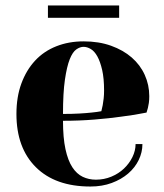

<svg xmlns="http://www.w3.org/2000/svg" viewBox="-20 -666 600 701"><path d="M40 0ZM210 -250Q244 -250 270 -251.5Q296 -253 314 -255Q335 -257 350 -260Q352 -270 355 -282Q357 -293 358.5 -306.5Q360 -320 360 -335Q360 -380 353 -410.5Q346 -441 335.5 -460Q325 -479 311.5 -487Q298 -495 285 -495Q272 -495 258.5 -485.5Q245 -476 234.5 -449.5Q224 -423 217 -375Q210 -327 210 -250ZM310 15Q182 15 111 -55.5Q40 -126 40 -250Q40 -312 58 -361Q76 -410 108 -444.5Q140 -479 185.5 -497Q231 -515 285 -515Q341 -515 385.5 -499Q430 -483 461 -456Q492 -429 508.5 -392.5Q525 -356 525 -315Q525 -301 523.5 -290.5Q522 -280 520 -272Q517 -262 515 -255Q471 -246 422 -240Q380 -234 325 -229.5Q270 -225 210 -225Q210 -163 219 -121.5Q228 -80 244 -55.5Q260 -31 282 -20.5Q304 -10 330 -10Q360 -10 386.5 -21Q413 -32 432.5 -50.5Q452 -69 463.5 -92.5Q475 -116 475 -140H500Q500 -110 486.5 -82Q473 -54 448 -32.5Q423 -11 388 2Q353 15 310 15ZM155 -601V-646H415V-601Z"/></svg>

Font: Yeseva One
Style: Regular
Weight: 400
Designer: Jovanny Lemonad
Foundry: Jovanny Lemonad
Version: Version 2.001; ttfautohint (v0.91) -l 8 -r 50 -G 200 -x 0 -w